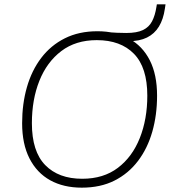

<svg xmlns="http://www.w3.org/2000/svg" viewBox="-20 -857 791 885"><path d="M357 8Q273 8 211.5 -26Q150 -60 116 -126.5Q82 -193 82 -289Q82 -378 104 -455Q126 -532 170 -590Q214 -648 279 -680.5Q344 -713 429 -713Q513 -713 575 -679Q637 -645 670.5 -579Q704 -513 704 -416Q704 -327 682 -250Q660 -173 616 -115Q572 -57 507.5 -24.5Q443 8 357 8ZM359 -33Q457 -33 523.5 -83.5Q590 -134 624.5 -221Q659 -308 659 -416Q659 -546 597.5 -609Q536 -672 426 -672Q329 -672 262.5 -621.5Q196 -571 161.5 -484.5Q127 -398 127 -289Q127 -159 188.5 -96Q250 -33 359 -33ZM516 -667 469 -709Q498 -707 519 -706Q540 -705 562 -705Q611 -705 639 -718.5Q667 -732 681 -759Q695 -786 701 -825L703 -837H743L740 -817Q733 -768 712.5 -734.5Q692 -701 657.5 -684Q623 -667 572 -667Z"/></svg>

Font: Nunito Sans 12pt ExtraLight
Style: Italic
Weight: 200
Italic angle: -9°
Designer: Vernon Adams
Foundry: Vernon Adams
Version: Version 3.101;gftools[0.9.27]